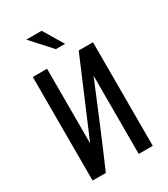

<svg xmlns="http://www.w3.org/2000/svg" viewBox="-163 -717 693 793"><g transform="rotate(-30 183.5 -320.5)"><path d="M40 0V-494H108V-138L259 -494H327V0H260V-373Q221 -279 182.5 -186.5Q144 -94 103 0ZM180 -546 94 -641H167L224 -546Z"/></g></svg>

Font: Alumni Sans Medium
Style: Regular
Weight: 500
Designer: Robert E. Leuschke
Foundry: Robert E. Leuschke
Version: Version 1.018